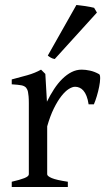

<svg xmlns="http://www.w3.org/2000/svg" viewBox="-20 -747 436 767"><path d="M376 -450.7Q380.4 -447.8 380.1 -433.6Q379.9 -419.4 376.2 -400.9Q372.6 -382.3 366.7 -362.8Q360.8 -343.3 355 -330.1H334Q331.1 -349.6 325.7 -363.3Q320.3 -377 313.2 -385Q306.2 -393.1 297.6 -396.7Q289.1 -400.4 279.8 -400.4Q269 -400.4 254.6 -391.4Q240.2 -382.3 225.1 -363Q210 -343.8 195.1 -313.7Q180.2 -283.7 168.5 -242.2V-50.8Q168.5 -43.5 186.8 -35.6Q205.1 -27.8 251 -21V0H26.9V-21Q59.1 -28.3 77.1 -35.4Q95.2 -42.5 95.2 -50.8V-335Q95.2 -351.1 94.2 -362.1Q93.3 -373 91.8 -379.9Q90.3 -386.7 88.1 -390.6Q85.9 -394.5 84 -397Q80.6 -400.4 76.4 -402.6Q72.3 -404.8 65.7 -406.2Q59.1 -407.7 49.8 -408.4Q40.5 -409.2 26.9 -410.2V-429.7Q58.6 -438 89.1 -446.5Q119.6 -455.1 144 -468.8L161.1 -451.7L167.5 -340.8Q180.7 -367.7 196 -391.1Q211.4 -414.6 229 -431.9Q246.6 -449.2 265.9 -459Q285.2 -468.8 306.2 -468.8Q321.8 -468.8 339.8 -464.8Q357.9 -460.9 376 -450.7ZM198.7 -511.2Q189.9 -512.7 183.1 -516.6Q176.3 -520.5 170.9 -524.9L285.2 -727.1Q291 -726.6 300.5 -725.3Q310.1 -724.1 320.6 -722.7Q331.1 -721.2 340.8 -719.2Q350.6 -717.3 356 -715.8L367.2 -696.8Z"/></svg>

Font: Gentium Plus Am
Style: Regular
Weight: 400
Designer: J. Victor Gaultney, Annie Olsen, Iska Routamaa, Becca Hirsbrunner
Foundry: SIL International
Version: Version 5.000